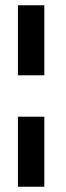

<svg xmlns="http://www.w3.org/2000/svg" viewBox="-20 -708 251 728"><path d="M148 -422.5H48V-688H148ZM148 0H48V-265.5H148Z"/></svg>

Font: League Spartan SemiBold
Style: Regular
Weight: 600
Foundry: The League of Moveable Type
Version: Version 2.002